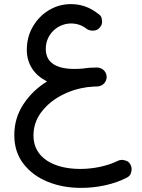

<svg xmlns="http://www.w3.org/2000/svg" viewBox="-20 -601 689 930"><path d="M49.3 53.7C49.3 107.9 64 153.8 93.3 191.9C122.6 230 161.6 259.3 210.9 279.3C259.8 299.3 314 309.1 373 309.1C450.7 309.1 531.7 292 592.8 260.3C604 254.9 610.8 247.6 613.8 238.8C616.2 230 617.7 223.1 617.7 218.3C617.7 211.4 616.2 204.6 612.8 198.2C607.4 187 600.1 180.2 591.3 177.7C582.5 174.8 575.7 173.3 570.8 173.3C564 173.3 557.1 174.8 550.3 178.2C526.4 190.4 498 199.7 465.3 207C432.6 213.9 400.4 217.3 368.7 217.3C241.2 217.3 142.1 163.6 142.1 56.2C142.1 14.2 154.3 -23.4 179.2 -56.6C204.1 -89.8 236.3 -117.2 275.9 -138.2C315.4 -159.2 356.9 -172.4 401.4 -178.7C404.8 -179.2 408.7 -179.2 412.6 -179.7C431.6 -182.1 441.9 -181.6 452.1 -182.1C453.1 -182.1 454.1 -182.1 455.1 -182.6C478 -184.6 496.6 -204.1 496.6 -228C496.6 -252.9 477.1 -272.5 452.1 -273.9H447.3C425.8 -273.9 404.3 -272.5 382.8 -269C366.7 -267.6 352.5 -267.1 340.8 -267.1C254.9 -267.1 201.7 -295.9 201.7 -364.3C201.7 -435.1 259.3 -487.3 324.2 -487.3C353.5 -487.3 379.9 -478 402.8 -459C411.6 -454.6 420.4 -452.6 428.7 -452.6C436 -452.6 453.6 -452.6 466.8 -472.2C472.2 -479.5 474.6 -487.8 474.6 -496.6C474.6 -500 473.6 -505.4 472.2 -513.7C470.2 -522 463.9 -529.3 453.6 -535.6C415 -565.9 371.6 -581.1 323.2 -581.1C285.2 -581.1 250 -571.3 217.8 -552.2C185.1 -532.7 159.2 -506.3 139.6 -472.7C119.6 -439 109.9 -401.4 109.9 -359.4C109.9 -288.6 147.9 -236.3 208 -206.5C161.1 -177.7 123 -141.1 93.8 -96.7C64 -52.2 49.3 -2 49.3 53.7Z"/></svg>

Font: Mikhak Medium
Style: Regular
Weight: 500
Designer: Amin Abedi
Version: Version 3.2